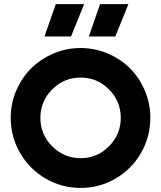

<svg xmlns="http://www.w3.org/2000/svg" viewBox="-20 -904 786 936"><path d="M32.2 -330.1Q32.2 -399.4 59.3 -462.4Q86.4 -525.4 132.1 -570.8Q177.7 -616.2 240.7 -643.1Q303.7 -669.9 373 -669.9Q442.4 -669.9 505.4 -643.1Q568.4 -616.2 613.8 -570.8Q659.2 -525.4 686 -462.4Q712.9 -399.4 712.9 -330.1Q712.9 -237.3 667.5 -158.4Q622.1 -79.6 543.7 -33.7Q465.3 12.2 373 12.2Q280.8 12.2 202.1 -33.7Q123.5 -79.6 77.9 -158.4Q32.2 -237.3 32.2 -330.1ZM176.8 -329.1Q176.8 -248.5 234.6 -190.7Q292.5 -132.8 373 -132.8Q453.6 -132.8 511.2 -190.7Q568.8 -248.5 568.8 -329.1Q568.8 -410.2 511.5 -468Q454.1 -525.9 373 -525.9Q292 -525.9 234.4 -468Q176.8 -410.2 176.8 -329.1ZM196.8 -726.1 252 -883.8H390.1L326.2 -726.1ZM413.1 -726.1 467.8 -883.8H606L542 -726.1Z"/></svg>

Font: Human Sans
Style: Bold
Weight: 700
Designer: Tim Radville
Foundry: Continuum
Version: Version 1.000;FEAKit 1.0